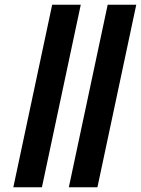

<svg xmlns="http://www.w3.org/2000/svg" viewBox="-20 -786 592 806"><path d="M36 0 199 -766H319L156 0ZM269 0 432 -766H552L389 0Z"/></svg>

Font: Noto Sans Condensed ExtraBold
Style: Italic
Weight: 800
Width: 3
Italic angle: -12°
Designer: Monotype Design Team
Foundry: Monotype Imaging Inc.
Version: Version 2.013; ttfautohint (v1.8.4.7-5d5b)